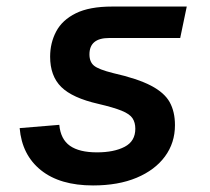

<svg xmlns="http://www.w3.org/2000/svg" viewBox="-20 -554 640 586"><path d="M264 12Q163 12 105 -34.5Q47 -81 40 -163L161 -173Q165 -129 193.5 -109Q222 -89 276 -89Q328 -89 360.5 -106Q393 -123 393 -161Q393 -180 384.5 -193Q376 -206 351.5 -216Q327 -226 280 -237Q201 -255 167 -288.5Q133 -322 133 -381Q133 -423 151.5 -458Q170 -493 211.5 -513.5Q253 -534 322 -534H550L530 -438H313Q253 -438 253 -388Q253 -365 267 -353.5Q281 -342 325 -331Q400 -314 441 -292.5Q482 -271 498 -242Q514 -213 514 -172Q514 -118 483.5 -76.5Q453 -35 397 -11.5Q341 12 264 12Z"/></svg>

Font: Geist Mono SemiBold
Style: Italic
Weight: 600
Italic angle: -12°
Monospace: yes
Designer: Basement.studio, Andrés Briganti, Mateo Zaragoza
Foundry: Basement.studio, Vercel, Andrés Briganti, Guido Ferreyra, Mateo Zaragoza
Version: Version 1.500; ttfautohint (v1.8.4.7-5d5b)